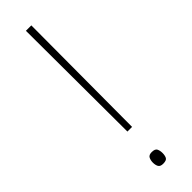

<svg xmlns="http://www.w3.org/2000/svg" viewBox="-251 -715 725 725"><g transform="rotate(-45 111.5 -353.0)"><path d="M98.1 -713.9H127L125 -173.8H100.1ZM85 -22.9Q85 -35.2 89.8 -44.7Q94.7 -54.2 109.9 -54.2Q127.9 -54.2 132.3 -44.7Q136.7 -35.2 136.7 -22.9Q136.7 -9.8 132.3 -1Q127.9 7.8 109.9 7.8Q94.7 7.8 89.8 -1Q85 -9.8 85 -22.9Z"/></g></svg>

Font: Nokora Thin
Style: Regular
Weight: 100
Designer: Danh Hong
Version: Version 8.000; ttfautohint (v1.8.3)